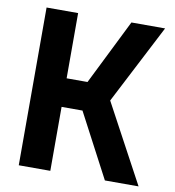

<svg xmlns="http://www.w3.org/2000/svg" viewBox="-83 -814 810 887"><g transform="rotate(10 322.5 -370.0)"><path d="M64 -740H212V-434H310L462 -740H620L428 -368L626 0H468L310 -300H212V0H64Z"/></g></svg>

Font: Exo
Style: Bold
Weight: 700
Designer: Natanael Gama
Foundry: Natanael Gama
Version: Version 1.500; ttfautohint (v1.6)